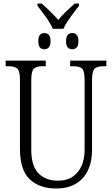

<svg xmlns="http://www.w3.org/2000/svg" viewBox="-20 -1057 634 1087"><path d="M279 -894Q266 -924 239.5 -961Q213 -998 192 -1024V-1037H216Q242 -1014 266 -990.5Q290 -967 310 -944Q328 -967 352.5 -990.5Q377 -1014 403 -1037H427V-1024Q413 -1006 396 -983.5Q379 -961 363.5 -937.5Q348 -914 339 -894ZM231 -778Q216 -778 206.5 -788Q197 -798 197 -824Q197 -850 206.5 -860Q216 -870 231 -870Q246 -870 256 -860Q266 -850 266 -824Q266 -798 256 -788Q246 -778 231 -778ZM389 -778Q374 -778 364 -788Q354 -798 354 -824Q354 -850 364 -860Q374 -870 389 -870Q404 -870 414 -860Q424 -850 424 -824Q424 -798 414 -788Q404 -778 389 -778ZM297 10Q204 10 148.5 -42Q93 -94 93 -215V-606Q93 -656 77.5 -669Q62 -682 29 -682H12V-714H239V-682H220Q187 -682 172 -668.5Q157 -655 157 -603V-210Q157 -116 198.5 -75Q240 -34 307 -34Q360 -34 393.5 -58Q427 -82 443 -121.5Q459 -161 459 -207V-606Q459 -656 444 -669Q429 -682 396 -682H377V-714H582V-682H565Q531 -682 516 -668.5Q501 -655 501 -603V-205Q501 -143 478.5 -94Q456 -45 410.5 -17.5Q365 10 297 10Z"/></svg>

Font: Noto Serif Condensed Light
Style: Regular
Weight: 300
Width: 3
Designer: Monotype Design Team
Foundry: Monotype Imaging Inc.
Version: Version 2.013